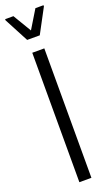

<svg xmlns="http://www.w3.org/2000/svg" viewBox="-179 -926 548 959"><g transform="rotate(-20 95.0 -446.0)"><path d="M63 0V-688H127V0ZM61 -757 -7 -886V-892H37L95 -795L154 -892H197V-886L128 -757Z"/></g></svg>

Font: Saira ExtraCondensed
Style: Regular
Weight: 400
Width: 2
Designer: Hector Gatti with collaboration of the Omnibus-Type team
Foundry: Omnibus-Type
Version: Version 1.101